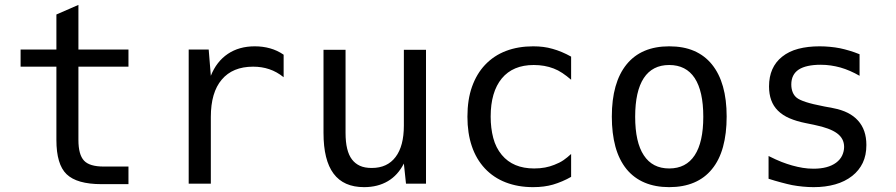

<svg xmlns="http://www.w3.org/2000/svg" viewBox="-20 -749 3652 783"><path d="M394 2Q293.5 2 251.5 -38.6Q210 -78.6 210 -178.2V-477.1H64V-546.9H210V-689.9L299.8 -729V-546.9H503.9V-477.1H299.8V-178.2Q299.8 -118.2 322.8 -93.8Q345.2 -69.8 402.8 -69.8H503.9V2H394Z M749.5 -546.9H831.1L839.8 -439.9Q862.8 -498 909.2 -529.3Q955.1 -560.1 1019 -560.1Q1052.2 -560.1 1081.5 -551.8Q1095.7 -547.9 1109.9 -541.3Q1124 -534.7 1136.7 -525.9V-434.1Q1108.9 -456.5 1078.1 -466.8Q1047.9 -477.1 1012.2 -477.1Q928.7 -477.1 884.3 -424.3Q839.8 -372.1 839.8 -272V0H749.5Z M1464.8 14.2Q1381.3 14.2 1340.3 -41Q1299.3 -95.7 1299.3 -207V-545.9H1389.2V-207Q1389.2 -132.8 1415.5 -98.6Q1428.2 -82 1447.5 -73Q1466.8 -64 1496.1 -64Q1559.6 -64 1593.3 -108.9Q1627 -153.3 1627 -236.8V-545.9H1717.3V0H1635.7L1627 -82Q1602.5 -34.2 1562 -10.3Q1520.5 14.2 1464.8 14.2Z M2153.8 14.2Q2092.8 14.2 2042.7 -5.1Q1992.7 -24.4 1957.5 -62Q1921.9 -100.1 1904.1 -153.1Q1886.2 -206.1 1886.2 -272.9Q1886.2 -342.8 1905 -395.5Q1923.8 -448.2 1958 -484.4Q1994.1 -522.5 2043.7 -541.3Q2093.3 -560.1 2154.3 -560.1Q2176.8 -560.1 2195.8 -557.6Q2214.8 -555.2 2233.4 -549.8Q2270.5 -539.6 2309.1 -518.1V-423.8Q2291 -439.5 2273.4 -451.2Q2255.9 -462.9 2237.8 -469.7Q2201.2 -483.9 2156.7 -483.9Q2071.8 -483.9 2026.4 -429.2Q1981 -374 1981 -273.4Q1981 -226.6 1991.5 -186.5Q2002 -146.5 2026.4 -117.2Q2072.3 -62 2158.2 -62Q2182.6 -62 2202.9 -65.9Q2223.1 -69.8 2240.2 -76.7Q2262.2 -85 2278.1 -95.9Q2293.9 -106.9 2309.1 -121.1V-27.8Q2292.5 -18.1 2272.9 -9.8Q2253.4 -1.5 2234.9 3.9Q2217.8 8.8 2197.5 11.5Q2177.2 14.2 2153.8 14.2Z M2709 14.2Q2652.8 14.2 2609.1 -4.2Q2565.4 -22.5 2535.2 -59.1Q2504.4 -97.2 2489.7 -151.1Q2475.1 -205.1 2475.1 -273.4Q2475.1 -412.1 2535.2 -486.3Q2595.2 -560.1 2709 -560.1Q2767.6 -560.1 2810.8 -541.3Q2854 -522.5 2883.3 -486.3Q2943.4 -412.1 2943.4 -273.9Q2943.4 -204.1 2928.5 -149.9Q2913.6 -95.7 2883.3 -59.1Q2854 -22.9 2810.3 -4.4Q2766.6 14.2 2709 14.2ZM2709 -62Q2777.8 -62 2813 -115.7Q2848.1 -168.9 2848.1 -272.9Q2848.1 -377 2813 -430.7Q2777.8 -483.9 2709 -483.9Q2640.6 -483.9 2605.5 -430.7Q2570.3 -377 2570.3 -272.9Q2570.3 -168.9 2605.5 -115.7Q2640.6 -62 2709 -62Z M3298.3 14.2Q3276.9 14.2 3254.2 12Q3231.4 9.8 3210.4 5.9Q3191.4 2 3165.8 -4.9Q3140.1 -11.7 3114.3 -20V-112.8Q3145.5 -97.2 3167.5 -88.6Q3189.5 -80.1 3210.4 -74.2Q3232.9 -67.9 3253.9 -64.5Q3274.9 -61 3297.4 -61Q3356.4 -61 3389.6 -85.4Q3406.7 -98.1 3414.6 -115.2Q3422.4 -132.3 3422.4 -149.9Q3422.4 -184.1 3393.6 -205.3Q3364.7 -226.6 3302.7 -239.3L3298.8 -240.2L3265.1 -247.1Q3228.5 -254.4 3200 -266.6Q3171.4 -278.8 3151.9 -298.3Q3116.2 -334 3116.2 -396.5Q3116.2 -436 3129.6 -466.3Q3143.1 -496.6 3169.4 -517.6Q3197.3 -540 3235.8 -550Q3274.4 -560.1 3322.3 -560.1Q3343.3 -560.1 3364.3 -558.1Q3385.3 -556.2 3405.8 -552.2Q3424.3 -548.3 3444.6 -542.2Q3464.8 -536.1 3485.4 -527.8V-439.9Q3446.3 -462.4 3407.7 -473.6Q3388.2 -479 3368.4 -481.9Q3348.6 -484.9 3326.2 -484.9Q3297.9 -484.9 3275.1 -480Q3252.4 -475.1 3237.3 -465.3Q3207 -445.3 3207 -404.3Q3207 -387.2 3212.6 -373Q3218.3 -358.9 3229.5 -350.1Q3240.7 -341.3 3266.8 -332.8Q3293 -324.2 3341.3 -314.9L3377.4 -308.1Q3412.6 -301.3 3437.5 -288.6Q3462.4 -275.9 3479 -257.3Q3513.2 -219.7 3513.2 -157.7Q3513.2 -115.7 3498.3 -84.7Q3483.4 -53.7 3455.6 -31.7Q3425.8 -8.3 3386 2.9Q3346.2 14.2 3298.3 14.2Z"/></svg>

Font: Hack
Style: Regular
Weight: 400
Monospace: yes
Designer: Christopher Simpkins
Foundry: Christopher Simpkins
Version: Version 2.019; ttfautohint (v1.4.1) -l 4 -r 80 -G 350 -x 0 -